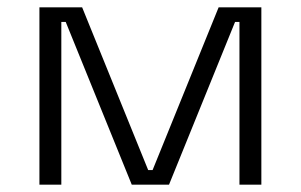

<svg xmlns="http://www.w3.org/2000/svg" viewBox="-20 -506 824 526"><path d="M386 -40H398L579 -486H696V0H636V-446H624L443 0H341L160 -446H148V0H88V-486H205Z"/></svg>

Font: Space Grotesk Light
Style: Regular
Weight: 300
Designer: Florian Karsten
Foundry: Florian Karsten
Version: Version 2.000